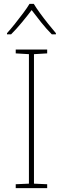

<svg xmlns="http://www.w3.org/2000/svg" viewBox="-20 -969 323 989"><path d="M223 0H61V-20L129 -23V-690L61 -694V-714H223V-694L155 -690V-23L223 -20ZM154 -949Q166 -929 186 -901.5Q206 -874 228 -846.5Q250 -819 268 -798V-792H247Q219 -820 191.5 -854.5Q164 -889 143 -917Q122 -889 93.5 -854.5Q65 -820 37 -792H16V-798Q35 -819 57 -846.5Q79 -874 99.5 -901.5Q120 -929 132 -949Z"/></svg>

Font: Noto Sans Sinhala UI Thin
Style: Regular
Weight: 100
Designer: Jelle Bosma - Monotype Design Team
Foundry: Monotype Imaging Inc.
Version: Version 2.006; ttfautohint (v1.8.4.7-5d5b)